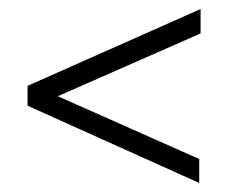

<svg xmlns="http://www.w3.org/2000/svg" viewBox="-20 -579 523 425"><path d="M41 -345V-389L424 -559V-505L108 -366L421 -227V-174Z"/></svg>

Font: Encode Sans Compressed
Style: Light
Weight: 300
Designer: Pablo Impallari, Andres Torresi
Foundry: Pablo Impallari, Andres Torresi
Version: Version 1.000; ttfautohint (v1.00) -l 8 -r 50 -G 200 -x 14 -